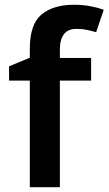

<svg xmlns="http://www.w3.org/2000/svg" viewBox="-20 -785 455 805"><path d="M362 -447H231V0H105V-447H18V-507L105 -543V-580Q105 -684 154.5 -724.5Q204 -765 290 -765Q329 -765 361.5 -758.5Q394 -752 415 -744L383 -650Q366 -655 345.5 -659.5Q325 -664 301 -664Q265 -664 248 -641.5Q231 -619 231 -577V-542H362Z"/></svg>

Font: Noto Sans Tamil SemiBold
Style: Regular
Weight: 600
Designer: Jelle Bosma - Monotype Design Team
Foundry: Monotype Imaging Inc.
Version: Version 2.004; ttfautohint (v1.8.4.7-5d5b)